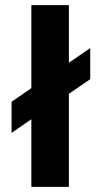

<svg xmlns="http://www.w3.org/2000/svg" viewBox="-20 -727 381 747"><path d="M248 0H102V-263L25 -210V-331L102 -384V-707H248V-483L331 -540V-419L248 -362Z"/></svg>

Font: Hind Colombo
Style: Bold
Weight: 700
Designer: Jyotish Sonowal, Aditi Pimprikar
Foundry: Indian Type Foundry
Version: Version 1.000;PS 1.0;hotconv 1.0.86;makeotf.lib2.5.63406; tt